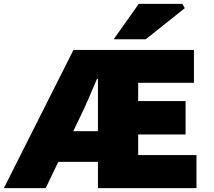

<svg xmlns="http://www.w3.org/2000/svg" viewBox="-43 -968 1099 988"><path d="M335 -711H955V-542H668V-448H912V-276H668V-170H968V0H461V-135H257L192 0H-23ZM671 -948H895L908 -926L707 -766H542ZM461 -293V-562H456Q406 -442 374 -376L334 -293Z"/></svg>

Font: Nebula Sans Black
Style: Regular
Weight: 900
Designer: Paul D. Hunt for Adobe (as Source Sans)
Foundry: Nebula Entertainment & Broadcasting LLC
Version: Version 1.010